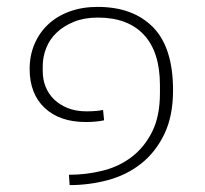

<svg xmlns="http://www.w3.org/2000/svg" viewBox="-20 -522 594 557"><path d="M180 -15Q231 -15 278.5 -27Q326 -39 362.5 -67Q399 -95 421.5 -140Q444 -185 444 -252V-275Q444 -371 397.5 -421Q351 -471 264 -471Q225 -471 195 -459Q165 -447 144.5 -427.5Q124 -408 114 -382.5Q104 -357 104 -331V-315Q104 -291 112.5 -270Q121 -249 137 -233.5Q153 -218 176.5 -208.5Q200 -199 231 -199Q260 -199 279 -203L282 -173Q259 -168 229 -168Q153 -168 109.5 -209Q66 -250 66 -322Q66 -361 80 -394Q94 -427 119.5 -451Q145 -475 181.5 -488.5Q218 -502 263 -502Q366 -502 424 -443Q482 -384 482 -260Q482 -185 456.5 -132.5Q431 -80 389 -47Q347 -14 293 0.5Q239 15 182 15Z"/></svg>

Font: IBM Plex Sans Thai ExtLt
Style: Regular
Weight: 200
Designer: Mike Abbink, Paul van der Laan, Pieter van Rosmalen, Ben Mitchell, Mark Frömberg
Foundry: Bold Monday
Version: Version 1.2